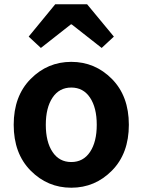

<svg xmlns="http://www.w3.org/2000/svg" viewBox="-20 -863 666 897"><path d="M503 -66Q424 14 313 14Q202 14 123 -66Q44 -146 44 -280Q44 -414 123 -494Q202 -574 313 -574Q424 -574 503 -494Q582 -414 582 -280Q582 -146 503 -66ZM225.5 -153Q257 -106 313 -106Q369 -106 400.5 -153Q432 -200 432 -280Q432 -360 400.5 -407Q369 -454 313 -454Q257 -454 225.5 -407Q194 -360 194 -280Q194 -200 225.5 -153ZM114 -692 238 -843H387L512 -692L455 -639L315 -749H311L171 -639Z"/></svg>

Font: Swei Fan Sans CJK TC
Style: Bold
Weight: 700
Version: Version 2.130